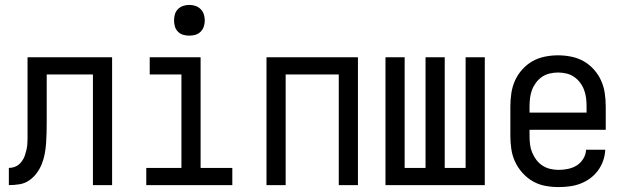

<svg xmlns="http://www.w3.org/2000/svg" viewBox="-20 -753 2540 781"><path d="M16 0V-70Q27 -70 38 -73.5Q49 -77 57.5 -84.5Q66 -92 72 -101.5Q78 -111 81.5 -121.5Q85 -132 87.5 -143Q90 -154 91 -165Q92 -176 92 -187Q92 -198 92 -209Q92 -213 92 -217Q92 -221 92 -226V-228Q92 -236 92 -244.5Q92 -253 92 -261V-520H436V0H358V-450H170V-261Q170 -261 170 -261Q170 -261 170 -261V-259Q170 -259 170 -258.5Q170 -258 170 -257V-256Q170 -235 169.5 -213.5Q169 -192 167.5 -170.5Q166 -149 162 -127.5Q158 -106 150 -86Q142 -66 129 -48.5Q116 -31 98.5 -19Q81 -7 59.5 -3.5Q38 0 16 0Z M575 0V-70H718V-450H589V-520H796V-70H925V0ZM750 -608Q737 -608 725 -611.5Q713 -615 704 -624Q695 -633 691.5 -645Q688 -657 688 -670Q688 -683 691.5 -695Q695 -707 704 -716Q713 -725 725 -729Q737 -733 750 -733Q763 -733 775 -729Q787 -725 796 -716Q805 -707 809 -695Q813 -683 813 -670Q813 -657 809 -645Q805 -633 796 -624Q787 -615 775 -611.5Q763 -608 750 -608Z M1064 0V-520H1436V0H1358V-450H1142V0Z M1548 0V-520H1626V-70H1711V-520H1789V-70H1874V-520H1952V0Z M2252 8Q2225 8 2198 3Q2171 -2 2147.5 -15.5Q2124 -29 2105.5 -49.5Q2087 -70 2075.5 -94.5Q2064 -119 2060 -146Q2056 -173 2056 -200V-320Q2056 -347 2060 -374Q2064 -401 2075 -425.5Q2086 -450 2104.5 -470.5Q2123 -491 2146 -504Q2169 -517 2196 -522.5Q2223 -528 2250 -528Q2277 -528 2304 -522.5Q2331 -517 2354 -504Q2377 -491 2395.5 -470.5Q2414 -450 2425 -425.5Q2436 -401 2440 -374Q2444 -347 2444 -320V-225H2134V-200Q2134 -183 2136 -166Q2138 -149 2144.5 -133Q2151 -117 2161.5 -103Q2172 -89 2186.5 -79.5Q2201 -70 2218 -66Q2235 -62 2252 -62Q2271 -62 2290.5 -66Q2310 -70 2326 -80Q2342 -90 2352.5 -107Q2363 -124 2364 -144H2442Q2441 -121 2433.5 -99.5Q2426 -78 2412.5 -59.5Q2399 -41 2380.5 -27.5Q2362 -14 2341 -6Q2320 2 2297 5Q2274 8 2252 8ZM2366 -295V-320Q2366 -337 2364 -354Q2362 -371 2356 -387Q2350 -403 2339.5 -417Q2329 -431 2315 -440.5Q2301 -450 2284 -454Q2267 -458 2250 -458Q2233 -458 2216 -454Q2199 -450 2185 -440.5Q2171 -431 2160.5 -417Q2150 -403 2144 -387Q2138 -371 2136 -354Q2134 -337 2134 -320V-295Z"/></svg>

Font: Zed Mono
Style: Regular
Weight: 400
Monospace: yes
Designer: Belleve Invis
Foundry: Belleve Invis
Version: Version 1.0.0; ttfautohint (v1.8.4)